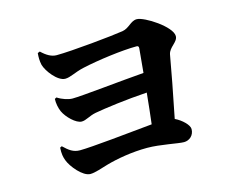

<svg xmlns="http://www.w3.org/2000/svg" viewBox="-100 -874 1200 998"><g transform="rotate(-15 500.0 -374.5)"><path d="M168 -695C166 -673 166 -654 171 -631C181 -595 231 -529 272 -529C300 -529 328 -548 376 -559C460 -578 596 -596 673 -596C681 -596 685 -592 684 -582C682 -560 678 -512 672 -453C551 -444 333 -420 282 -420C260 -420 228 -430 202 -447L192 -442C191 -419 196 -392 205 -372C221 -337 267 -292 297 -292C321 -292 342 -310 378 -317C432 -327 551 -343 662 -350C656 -291 650 -231 644 -184C523 -172 310 -150 250 -150C214 -150 192 -167 163 -195L153 -190C151 -157 155 -138 162 -120C175 -84 229 -17 270 -17C296 -17 333 -31 368 -41C424 -57 507 -72 589 -72C660 -72 751 -51 783 -51C812 -51 838 -73 838 -107C838 -129 803 -163 767 -180C791 -297 819 -446 830 -510C837 -548 884 -562 884 -595C884 -646 751 -732 710 -732C677 -732 660 -697 623 -691C569 -682 341 -659 260 -659C233 -659 207 -674 180 -700Z"/></g></svg>

Font: Noto Serif KR Black
Style: Regular
Weight: 900
Version: Version 1.001;PS 1.001;hotconv 16.6.54;makeotf.lib2.5.65590